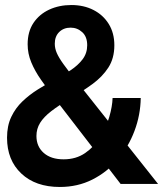

<svg xmlns="http://www.w3.org/2000/svg" viewBox="-20 -732 656 764"><path d="M218 12Q121.5 12 64.8 -41.5Q8 -95 8 -184Q8 -231.5 24.8 -266.8Q41.5 -302 69.2 -328.5Q97 -355 130.2 -375.8Q163.5 -396.5 196 -414Q230.5 -432.5 260.5 -452.2Q290.5 -472 308.8 -496.2Q327 -520.5 327 -552Q327 -586 307.2 -604Q287.5 -622 261 -622Q233.5 -622 215.8 -604.8Q198 -587.5 198 -558Q198 -539.5 206 -521Q214 -502.5 232.5 -476.8Q251 -451 283 -411L609 0H460L195 -344Q167 -380.5 143 -414.8Q119 -449 104.5 -483.8Q90 -518.5 90 -556Q90 -606 113.2 -640.8Q136.5 -675.5 176 -693.8Q215.5 -712 264 -712Q313.5 -712 352 -692.2Q390.5 -672.5 412.8 -636.5Q435 -600.5 435 -552Q435 -500 411.2 -463.2Q387.5 -426.5 347.8 -397.5Q308 -368.5 260 -340Q213.5 -312.5 183.8 -289.5Q154 -266.5 139.5 -243Q125 -219.5 125 -191Q125 -149 154 -123.5Q183 -98 233 -98Q282.5 -98 318.8 -123Q355 -148 378.8 -186.2Q402.5 -224.5 414.8 -266.5Q427 -308.5 428 -342H540Q539 -274.5 515.2 -211.2Q491.5 -148 448.8 -97.5Q406 -47 347.5 -17.5Q289 12 218 12Z"/></svg>

Font: Overpass Mono
Style: Bold
Weight: 700
Monospace: yes
Designer: Delve Withrington, Dave Bailey
Foundry: Delve Fonts LLC
Version: Version 4.000